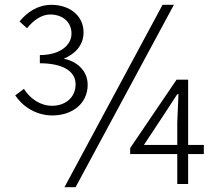

<svg xmlns="http://www.w3.org/2000/svg" viewBox="-20 -762 910 795"><path d="M197 -284C278 -284 343 -332 343 -411C343 -472 295 -509 244 -519C290 -538 326 -574 326 -628C326 -699 266 -742 193 -742C137 -742 92 -712 61 -673L92 -645C118 -678 153 -702 187 -702C242 -702 276 -669 276 -623C276 -575 229 -534 145 -534V-500C237 -500 293 -469 293 -413C293 -357 249 -324 196 -324C147 -324 105 -353 79 -394L43 -367C73 -322 128 -284 197 -284ZM247 13H293L700 -742H653ZM714 0H759V-124H824V-162H759V-432H711L519 -149V-124H714ZM714 -162H576L654 -280L714 -372H719L714 -255Z"/></svg>

Font: Noto Sans TC Light
Style: Regular
Weight: 300
Designer: Ryoko NISHIZUKA 西塚涼子 (kana, bopomofo & ideographs); Paul D. Hunt (Latin, Greek & Cyrillic); Sandoll Communications 산돌커뮤니
Foundry: Adobe
Version: Version 2.004;hotconv 1.0.118;makeotfexe 2.5.65603